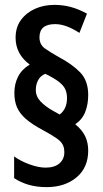

<svg xmlns="http://www.w3.org/2000/svg" viewBox="-20 -778 423 788"><path d="M39 -397Q39 -434 54.5 -464Q70 -494 102 -513Q44 -556 44 -623Q44 -666 66 -696Q88 -726 124 -742Q160 -758 203 -758Q238 -758 270 -749.5Q302 -741 337 -722L306 -643Q278 -661 253.5 -670Q229 -679 206 -679Q142 -679 142 -625Q142 -595 164.5 -579Q187 -563 221 -544Q276 -515 309 -481Q342 -447 342 -388Q342 -350 330 -319Q318 -288 289 -268Q318 -244 330 -218Q342 -192 342 -160Q342 -90 294 -50Q246 -10 171 -10Q131 -10 98 -19.5Q65 -29 38 -47V-136Q64 -117 101 -103.5Q138 -90 167 -90Q204 -90 224 -107.5Q244 -125 244 -153Q244 -173 236.5 -186Q229 -199 210 -212Q191 -225 156 -244Q111 -268 86 -290Q61 -312 50 -337Q39 -362 39 -397ZM127 -409Q127 -382 146.5 -361.5Q166 -341 198 -323L225 -308Q255 -331 255 -375Q255 -396 248 -411.5Q241 -427 222 -442Q203 -457 166 -475Q146 -467 136.5 -449Q127 -431 127 -409Z"/></svg>

Font: Noto Sans Kannada ExtraCondensed SemiBold
Style: Regular
Weight: 600
Width: 2
Designer: Jelle Bosma - Monotype Design Team
Foundry: Monotype Imaging Inc.
Version: Version 2.005; ttfautohint (v1.8.4.7-5d5b)